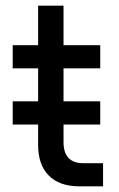

<svg xmlns="http://www.w3.org/2000/svg" viewBox="-20 -660 420 680"><path d="M25 -500H115V-640H205V-500H335V-418H205V-301H335V-219H205V-157Q205 -82 275 -82H345V0H262Q191 0 153 -38Q115 -76 115 -147V-219H25V-301H115V-418H25Z"/></svg>

Font: PT Root UI Web Medium
Style: Regular
Weight: 500
Designer: Vitaly Kuzmin
Foundry: ParaType Ltd.
Version: Version 1.001W